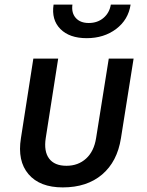

<svg xmlns="http://www.w3.org/2000/svg" viewBox="-20 -805 640 835"><path d="M253 10Q153 10 104 -47.5Q55 -105 71 -204L125 -550H233L179 -205Q170 -147 193.5 -115.5Q217 -84 269 -84Q320 -84 354.5 -115.5Q389 -147 398 -205L453 -550H561L506 -204Q490 -102 424 -46Q358 10 253 10ZM357 -639Q282 -639 242.5 -679Q203 -719 213 -785H295Q290 -749 309.5 -727Q329 -705 366 -705Q404 -705 430 -727Q456 -749 462 -785H548Q538 -719 485 -679Q432 -639 357 -639Z"/></svg>

Font: JetBrains Mono NL SemiBold
Style: Italic
Weight: 600
Italic angle: -9°
Monospace: yes
Designer: Philipp Nurullin, Konstantin Bulenkov
Foundry: JetBrains
Version: Version 2.305; ttfautohint (v1.8.4.7-5d5b)